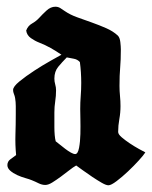

<svg xmlns="http://www.w3.org/2000/svg" viewBox="-20 -553 453 572"><path d="M145 -533Q153 -533 159.5 -529Q166 -525 173 -520Q189 -509 210 -501.5Q231 -494 253.5 -486Q276 -478 296.5 -469Q317 -460 331 -447Q337 -441 338.5 -427.5Q340 -414 340 -406Q340 -374 338 -351.5Q336 -329 336 -297Q336 -282 337.5 -267Q339 -252 339 -237Q339 -217 335.5 -198Q332 -179 332 -160Q332 -153 342.5 -144Q353 -135 366.5 -126Q380 -117 393.5 -109.5Q407 -102 413 -99Q408 -91 393.5 -75Q379 -59 361.5 -42.5Q344 -26 327.5 -13.5Q311 -1 303 -1Q296 -1 283 -8.5Q270 -16 255 -26Q240 -36 227 -45.5Q214 -55 207 -60Q198 -55 186 -45.5Q174 -36 161 -26.5Q148 -17 136 -9.5Q124 -2 115 -2Q105 -2 95 -7Q85 -12 75 -16Q68 -19 55.5 -22.5Q43 -26 31 -31.5Q19 -37 10.5 -44.5Q2 -52 2 -61Q2 -72 11 -78.5Q20 -85 28 -91Q25 -122 26 -152.5Q27 -183 27 -213Q27 -225 27 -237Q27 -249 25 -261Q24 -267 21.5 -273Q19 -279 19 -285Q19 -295 38 -310.5Q57 -326 81.5 -342Q106 -358 130 -371.5Q154 -385 163 -390Q147 -401 131 -410Q115 -419 97 -426Q84 -431 72 -439.5Q60 -448 58 -462Q63 -476 75.5 -483Q88 -490 97 -500Q106 -510 118.5 -521.5Q131 -533 145 -533ZM179 -382Q165 -368 153.5 -354Q142 -340 142 -319Q142 -310 144.5 -301.5Q147 -293 147 -284Q147 -267 144.5 -251Q142 -235 142 -218Q142 -210 142 -198Q142 -186 142 -174Q142 -162 143 -150.5Q144 -139 146 -132Q150 -129 158 -122.5Q166 -116 174.5 -109.5Q183 -103 191 -98.5Q199 -94 204 -94Q212 -94 215.5 -112.5Q219 -131 219.5 -154Q220 -177 219.5 -199Q219 -221 219 -228Q219 -248 220.5 -267Q222 -286 222 -306Q222 -322 221 -337.5Q220 -353 218 -368Q211 -376 200 -378Q189 -380 179 -382Z"/></svg>

Font: Hand Textur
Style: Regular
Weight: 400
Designer: F. H. Ehmcke um 1935
Foundry: Peter Wiegel
Version: Version 1.000